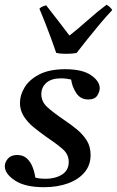

<svg xmlns="http://www.w3.org/2000/svg" viewBox="-22 -767 487 799"><path d="M161 12Q82 12 40 -16Q-2 -44 -2 -75Q-2 -92 11 -107Q24 -122 49 -122Q74 -122 89.5 -108Q105 -94 113.5 -72Q122 -50 125 -28Q136 -25 146.5 -24Q157 -23 167 -23Q208 -23 236 -40.5Q264 -58 264 -93Q264 -124 240 -145.5Q216 -167 170 -198Q143 -217 118 -237.5Q93 -258 77 -283Q61 -308 61 -339Q61 -371 80.5 -403.5Q100 -436 142 -457.5Q184 -479 249 -479Q321 -479 357 -454Q393 -429 393 -400Q393 -385 382.5 -369Q372 -353 346 -353Q313 -353 295.5 -379.5Q278 -406 274 -436Q253 -441 232 -441Q192 -441 171 -422.5Q150 -404 150 -375Q150 -344 174.5 -321.5Q199 -299 246 -267Q273 -249 298 -228.5Q323 -208 339 -182.5Q355 -157 355 -122Q355 -80 330 -50Q305 -20 261 -4Q217 12 161 12ZM142 -731Q148 -737 155.5 -740Q163 -743 170 -745Q195 -713 220.5 -680Q246 -647 267 -619Q303 -647 342 -682Q381 -717 421 -747Q427 -745 434.5 -738Q442 -731 445 -725Q421 -700 393 -666.5Q365 -633 339.5 -601Q314 -569 297 -547Q280 -543 254 -543Q228 -543 212 -547Q203 -573 191 -606Q179 -639 166 -672Q153 -705 142 -731Z"/></svg>

Font: Tiro Devanagari Sanskrit
Style: Italic
Weight: 400
Italic angle: -11°
Designer: Devanagari: John Hudson & Fiona Ross, assisted by Paul Hanslow. Latin: John Hudson with Paul Hanslow, assisted by Kaja S
Foundry: Tiro Typeworks Ltd.
Version: Version 1.52